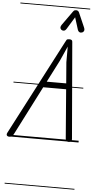

<svg xmlns="http://www.w3.org/2000/svg" viewBox="-118 -1273 844 1752"><g transform="rotate(5 304.5 -397.0)"><path d="M0 2.5Q-9.5 2.5 -16.5 -1.5Q-23.5 -5.5 -24.8 -13.8Q-26 -22 -19.5 -34L431 -899Q439.5 -915.5 444.2 -923.2Q449 -931 468.5 -931Q484.5 -931 490.8 -925.5Q497 -920 497.5 -910L572 -28Q573.5 -13.5 568 -5.5Q562.5 2.5 546 2.5Q526.5 2.5 521.2 -6.8Q516 -16 515 -27L479.5 -474H269.5L43 -30.5Q33 -10.5 26 -4Q19 2.5 0 2.5ZM297 -527.5H475.5L460 -719.5V-863L400 -729ZM0 2.5Q-9.5 2.5 -16.5 -1.5Q-23.5 -5.5 -24.8 -13.8Q-26 -22 -19.5 -34L431 -899Q439.5 -915.5 444.2 -923.2Q449 -931 468.5 -931Q484.5 -931 490.8 -925.5Q497 -920 497.5 -910L572 -28Q573.5 -13.5 568 -5.5Q562.5 2.5 546 2.5Q526.5 2.5 521.2 -6.8Q516 -16 515 -27L479.5 -474H269.5L43 -30.5Q33 -10.5 26 -4Q19 2.5 0 2.5ZM297 -527.5H475.5L460 -719.5V-863L400 -729ZM579.5 -1003Q565.5 -998 554.2 -1004Q543 -1010 539 -1023.5L504 -1135.5L436.5 -1025Q424.5 -1005.5 410.8 -1004.8Q397 -1004 388.5 -1011Q378 -1020.5 378.5 -1032.2Q379 -1044 386.5 -1054.5L479.5 -1185Q488 -1197.5 496.2 -1199Q504.5 -1200.5 512 -1200.5Q516.5 -1200.5 524 -1196Q531.5 -1191.5 535 -1183L591.5 -1053.5Q601.5 -1031.5 596.2 -1019Q591 -1006.5 579.5 -1003ZM-5 424.5H634.5V432.5H-5ZM-5 -16H634.5V0H-5ZM-5 -501.5H634.5V-493.5H-5ZM-5 -1226H634.5V-1218H-5Z"/></g></svg>

Font: Edu AU VIC WA NT Guides
Style: Regular
Weight: 400
Designer: Tina and Corey Anderson, Eben Sorkin, Mirko Velimirovic
Foundry: Google for Education
Version: Version 1.001